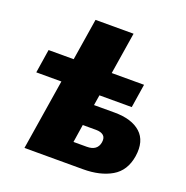

<svg xmlns="http://www.w3.org/2000/svg" viewBox="-131 -856 946 977"><g transform="rotate(20 342.0 -368.0)"><path d="M105 0 166 -382H30L50 -510H186L222 -736H428L392 -510H567L547 -382H372L363 -326H474Q568 -326 616 -282.5Q664 -239 651 -154Q638 -72 576.5 -36Q515 0 422 0ZM329 -114H401Q458 -114 466 -162Q470 -188 456 -199.5Q442 -211 416 -211H344Z"/></g></svg>

Font: Mulish ExtraBlack
Style: Italic
Weight: 1000
Italic angle: -9°
Designer: Vernon Adams
Foundry: Vernon Adams
Version: Version 3.603; ttfautohint (v1.8.3)